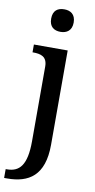

<svg xmlns="http://www.w3.org/2000/svg" viewBox="-122 -807 542 1091"><g transform="rotate(10 149.0 -261.5)"><path d="M157 -633C192 -633 222 -651 222 -698C222 -746 192 -763 157 -763C120 -763 92 -746 92 -698C92 -651 120 -633 157 -633ZM-14 240H3C127 240 216 187 216 8V-536H21V-491H24C68 -491 106 -482 106 -424V7C106 146 65 189 -7 189H-14Z"/></g></svg>

Font: Noto Serif Thai Medium
Style: Regular
Weight: 500
Designer: Monotype Design Team
Foundry: Monotype Imaging Inc.
Version: Version 1.901;PS 001.901;hotconv 1.0.88;makeotf.lib2.5.64775